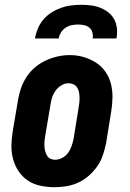

<svg xmlns="http://www.w3.org/2000/svg" viewBox="-20 -770 540 798"><path d="M206 8Q177 8 148 2Q119 -4 96 -19.5Q73 -35 57.5 -58Q42 -81 34.5 -108.5Q27 -136 27.5 -165.5Q28 -195 33 -225L55 -355Q59 -380 67.5 -404Q76 -428 90.5 -450.5Q105 -473 126 -490.5Q147 -508 171 -519Q195 -530 220 -535.5Q245 -541 270 -541Q300 -541 327.5 -533Q355 -525 378.5 -510Q402 -495 418 -472Q434 -449 441 -421.5Q448 -394 447.5 -364.5Q447 -335 442 -305L421 -175Q416 -151 408 -126.5Q400 -102 385 -80Q370 -58 349.5 -40Q329 -22 305 -11Q281 0 256 4Q231 8 206 8ZM209 -106Q224 -106 239 -114Q254 -122 263.5 -135.5Q273 -149 278 -164Q283 -179 286 -194L307 -324Q309 -335 310 -346Q311 -357 310.5 -367.5Q310 -378 308 -388Q306 -398 300.5 -406.5Q295 -415 285.5 -419.5Q276 -424 265 -424Q250 -424 235.5 -415.5Q221 -407 211.5 -394Q202 -381 197 -366Q192 -351 190 -336L168 -206Q166 -195 165 -184.5Q164 -174 164.5 -163.5Q165 -153 167.5 -143Q170 -133 175 -124Q180 -115 189 -110.5Q198 -106 209 -106ZM125 -610Q129 -631 137.5 -651.5Q146 -672 160.5 -689Q175 -706 194 -718Q213 -730 234 -737.5Q255 -745 276 -747.5Q297 -750 318 -750Q338 -750 358.5 -747.5Q379 -745 397.5 -737.5Q416 -730 431 -718Q446 -706 455 -689Q464 -672 466 -651.5Q468 -631 464 -610H365Q367 -623 364 -635Q361 -647 351.5 -655Q342 -663 329.5 -665.5Q317 -668 304 -668Q291 -668 278 -665.5Q265 -663 253 -655Q241 -647 233.5 -635Q226 -623 224 -610Z"/></svg>

Font: Iosevka Slab Heavy Oblique
Style: Regular
Weight: 900
Italic angle: -9°
Monospace: yes
Designer: Belleve Invis
Foundry: Belleve Invis
Version: Version 11.1.1; ttfautohint (v1.8.3)